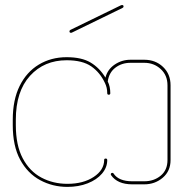

<svg xmlns="http://www.w3.org/2000/svg" viewBox="-20 -722 728 752"><path d="M244 10Q186 10 137 -16.5Q88 -43 59 -96.5Q30 -150 30 -232V-253Q30 -331 57 -385.5Q84 -440 132 -469Q180 -498 241 -498Q300 -498 335 -477Q370 -456 393 -418Q401 -450 429 -469Q457 -488 491 -488H545Q589 -488 618.5 -460Q648 -432 648 -388V-95Q648 -52 617.5 -26Q587 0 545 0H498Q440 0 415 -36Q413 -39 414.5 -42Q416 -45 420 -45Q424 -45 425 -42Q445 -12 498 -12H545Q583 -12 609.5 -34Q636 -56 636 -95V-388Q636 -427 609.5 -451.5Q583 -476 545 -476H491Q457 -476 432 -457Q407 -438 402 -403Q412 -383 412 -357Q412 -351 406 -351Q400 -351 400 -357Q400 -379 391 -397Q372 -438 337.5 -462Q303 -486 241 -486Q153 -486 97.5 -425Q42 -364 42 -253V-232Q42 -153 69 -102Q96 -51 142 -26.5Q188 -2 244 -2Q306 -2 347 -29Q388 -56 388 -96Q388 -101 394 -101Q400 -101 400 -95Q400 -66 379.5 -42Q359 -18 323.5 -4Q288 10 244 10ZM261 -594Q258 -593 255 -594Q252 -595 252 -599Q252 -603 256 -605L453 -701Q457 -703 460.5 -702Q464 -701 464 -697Q464 -693 460 -691Z"/></svg>

Font: Moirai One
Style: Regular
Weight: 400
Designer: Jiyeon Park
Foundry: JAMO
Version: Version 1.000; ttfautohint (v1.8.4.7-5d5b);gftools[0.9.29]